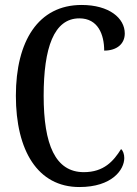

<svg xmlns="http://www.w3.org/2000/svg" viewBox="-20 -744 553 774"><path d="M300 10C432 10 481 -60 481 -107C481 -122 476 -137 468 -143C438 -95 399 -50 318 -50C203 -50 156 -161 156 -358C156 -551 197 -670 300 -670C375 -670 400 -605 400 -540C452 -540 483 -568 483 -609C483 -671 420 -724 309 -724C134 -724 44 -578 44 -358C44 -137 132 10 300 10Z"/></svg>

Font: Noto Serif Khmer ExtraCondensed Medium
Style: Regular
Weight: 500
Width: 2
Designer: Danh Hong and the Monotype Design Team
Foundry: Monotype Imaging Inc.
Version: Version 2.004